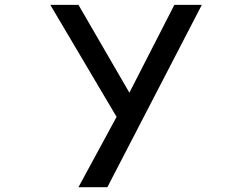

<svg xmlns="http://www.w3.org/2000/svg" viewBox="-20 -776 1040 792"><path d="M460.9 -293.9 187.5 -755.9H303.7L513.7 -393.6L699.2 -755.9H812.5L422.9 -3.9H303.7Z"/></svg>

Font: MotoyaLCedar
Style: W3 mono
Weight: 400
Version: Version 1.01